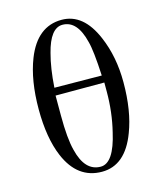

<svg xmlns="http://www.w3.org/2000/svg" viewBox="-109 -790 738 879"><g transform="rotate(-15 260.0 -350.0)"><path d="M466 -361Q466 -225 429 -129Q377 10 266 10Q150 10 97 -115Q59 -205 59 -341Q59 -478 97 -575Q150 -710 266 -710Q369 -710 424 -580Q466 -482 466 -361ZM154 -418 378 -416Q372 -536 360 -579Q334 -687 264 -687Q206 -687 178 -576Q160 -510 154 -418ZM381 -339V-382H150V-287Q150 -178 165 -121Q191 -14 266 -14Q328 -14 359 -152Q381 -241 381 -339Z"/></g></svg>

Font: GFS Didot
Style: Regular
Weight: 400
Designer: Takis Katsoulidis and George D. Matthiopoulos
Foundry: Takis Katsoulidis and George D. Matthiopoulos
Version: Version 1.0